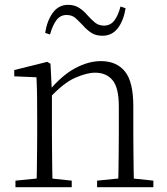

<svg xmlns="http://www.w3.org/2000/svg" viewBox="-20 -775 691 795"><path d="M44 0V-27L154 -38H174L277 -27V0ZM131 0Q132 -24 132.5 -64.5Q133 -105 133.5 -149Q134 -193 134 -226V-281Q134 -333 133.5 -375.5Q133 -418 131 -455L39 -459V-485L176 -519L189 -511L195 -393V-392V-226Q195 -193 195.5 -149Q196 -105 196.5 -64.5Q197 -24 198 0ZM382 0V-27L491 -38H512L615 -27V0ZM469 0Q470 -24 470.5 -64Q471 -104 471.5 -148Q472 -192 472 -226V-334Q472 -412 446 -443Q420 -474 374 -474Q339 -474 290.5 -452.5Q242 -431 184 -368L174 -398H182Q236 -463 291 -492.5Q346 -522 398 -522Q462 -522 497 -479.5Q532 -437 532 -335V-226Q532 -192 532.5 -148Q533 -104 533.5 -64Q534 -24 535 0ZM167 -639Q175 -690 199 -722.5Q223 -755 262 -755Q289 -755 308.5 -742Q328 -729 342 -712Q359 -693 374 -681Q389 -669 411 -669Q437 -669 453 -689.5Q469 -710 479 -748L500 -741Q492 -690 468 -658.5Q444 -627 404 -627Q376 -627 357.5 -639.5Q339 -652 325 -668Q309 -685 294 -699Q279 -713 256 -713Q230 -713 214 -692Q198 -671 187 -632Z"/></svg>

Font: Noto Serif JP
Style: Regular
Weight: 200
Designer: Ryoko NISHIZUKA 西塚涼子 (kana & ideographs); Frank Grießhammer (Latin, Greek & Cyrillic); Wenlong ZHANG 张文龙 (bopomofo); San
Foundry: Adobe
Version: Version 2.001;hotconv 1.1.0;makeotfexe 2.6.0